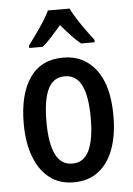

<svg xmlns="http://www.w3.org/2000/svg" viewBox="-55 -807 594 859"><g transform="rotate(-5 242.5 -378.0)"><path d="M444 -271Q444 -187 421.5 -124Q399 -61 354 -25.5Q309 10 241 10Q177 10 132.5 -25Q88 -60 64.5 -123Q41 -186 41 -271Q41 -402 92 -476Q143 -550 243 -550Q335 -550 389.5 -478.5Q444 -407 444 -271ZM143 -270Q143 -175 167 -124.5Q191 -74 243 -74Q294 -74 318 -124Q342 -174 342 -271Q342 -367 318 -416.5Q294 -466 242 -466Q190 -466 166.5 -416.5Q143 -367 143 -270ZM290 -766Q307 -732 335.5 -690.5Q364 -649 389 -617V-606H328Q307 -623 285.5 -646Q264 -669 241 -696Q218 -669 196.5 -645.5Q175 -622 156 -606H95V-617Q120 -650 149 -692Q178 -734 193 -766Z"/></g></svg>

Font: Avrile Sans Condensed Medium
Style: Regular
Weight: 500
Width: 3
Designer: Monotype Design Team
Foundry: Monotype Imaging Inc.
Version: Version 2.001;September 10, 2019;FontCreator 11.5.0.2425 64-